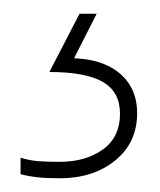

<svg xmlns="http://www.w3.org/2000/svg" viewBox="-20 -20 233 280"><path d="M180 145Q180 188 148 214Q116 240 67 240Q48 240 34.5 238.5Q21 237 10 234V210Q23 214 35.5 215Q48 216 67 216Q105 216 130 198Q155 180 155 146Q155 114 130 99.5Q105 85 52 85L96 0H121L88 65Q117 66 137.5 76Q158 86 169 103.5Q180 121 180 145Z"/></svg>

Font: Noto Sans Cham Thin
Style: Regular
Weight: 250
Version: Version 2.002